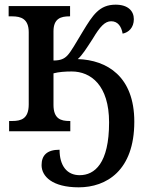

<svg xmlns="http://www.w3.org/2000/svg" viewBox="-20 -562 624 822"><path d="M317 240C435 240 555 169 555 -41C555 -235 438 -305 313 -309C333 -327 349 -353 377 -396C408 -448 429 -471 456 -471C485 -471 500 -448 505 -418C531 -423 553 -444 553 -480C553 -515 528 -542 475 -542C405 -542 377 -497 335 -428C304 -377 285 -342 269 -325C255 -310 239 -303 209 -303V-428C209 -483 241 -492 277 -492H280V-536H17V-492H32C69 -492 103 -482 103 -424V-115C103 -53 70 -44 32 -44H19V0H281V-44H277C241 -44 209 -53 209 -113V-248C231 -254 259 -256 287 -256C369 -256 447 -197 447 -38C447 138 385 188 321 188C267 188 235 148 235 79C180 79 158 104 158 145C158 193 204 240 317 240Z"/></svg>

Font: Noto Serif SemiCondensed Medium
Style: Regular
Weight: 500
Width: 4
Designer: Monotype Design Team
Foundry: Monotype Imaging Inc.
Version: Version 2.014